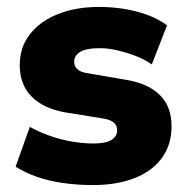

<svg xmlns="http://www.w3.org/2000/svg" viewBox="-20 -523 536 554"><path d="M248 11Q203 11 161.5 5Q120 -1 86 -13Q52 -25 25 -42L66 -157Q91 -143 121.5 -132Q152 -121 185 -115Q218 -109 249 -109Q286 -109 302 -119.5Q318 -130 318 -147Q318 -162 307.5 -170Q297 -178 278 -181L167 -199Q105 -210 71 -244.5Q37 -279 37 -335Q37 -387 66.5 -424.5Q96 -462 147.5 -482.5Q199 -503 266 -503Q302 -503 337 -497.5Q372 -492 404 -480.5Q436 -469 462 -450L418 -337Q399 -351 373 -361Q347 -371 319.5 -377.5Q292 -384 269 -384Q228 -384 211 -373Q194 -362 194 -345Q194 -332 203 -323.5Q212 -315 231 -312L342 -293Q406 -283 440.5 -249.5Q475 -216 475 -159Q475 -105 447 -67Q419 -29 368 -9Q317 11 248 11Z"/></svg>

Font: Nunito Sans 12pt Black
Style: Regular
Weight: 900
Designer: Vernon Adams
Foundry: Vernon Adams
Version: Version 3.101;gftools[0.9.27]